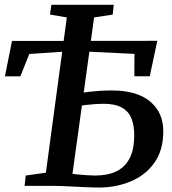

<svg xmlns="http://www.w3.org/2000/svg" viewBox="-20 -790 730 816"><path d="M400.5 7Q375 7 338.8 5.2Q302.5 3.5 267 1.8Q231.5 0 208.5 0H84.5L89.5 -44L175 -56L264 -716L192.5 -728L198.5 -769.5H463.5L459 -728L380 -716L288 -51.5Q297.5 -49.5 315.5 -48Q333.5 -46.5 352.8 -45.2Q372 -44 384.5 -44Q438.5 -44 475.5 -62.2Q512.5 -80.5 531.5 -118.5Q550.5 -156.5 550.5 -215.5Q550.5 -258 538.2 -287.8Q526 -317.5 497.2 -333.2Q468.5 -349 418.5 -349Q404 -349 383.5 -347.5Q363 -346 345.8 -344Q328.5 -342 322 -340L327 -395.5Q341.5 -398 361.2 -400.2Q381 -402.5 405 -404Q429 -405.5 455.5 -405.5Q561.5 -405.5 617.8 -358.8Q674 -312 674 -232.5Q674 -151 635.8 -97.8Q597.5 -44.5 535 -18.8Q472.5 7 400.5 7ZM1 -465.5 31 -616 648.5 -616.5 616.5 -466H551L551.5 -561L293.5 -573.5L104.5 -560.5L66.5 -465.5Z"/></svg>

Font: Merriweather Medium
Style: Italic
Weight: 500
Italic angle: -7.8°
Version: Version 2.101